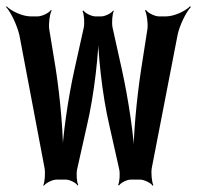

<svg xmlns="http://www.w3.org/2000/svg" viewBox="-40 -581 637 621"><path d="M354 -357 324 -492C321 -506 323 -536 328 -545L326 -547C321 -538 299 -528 288 -528H268C257 -528 235 -538 230 -547L227 -545C232 -536 234 -506 231 -492L201 -357C180 -263 162 -138 160 -64H164C166 -138 155 -264 140 -360L119 -488C117 -505 121 -537 127 -547L125 -549C119 -539 95 -528 82 -528H59C33 -528 -4 -545 -19 -561L-20 -558C-5 -542 16 -498 23 -466L104 -38C107 -22 105 8 100 18L102 20C107 11 130 0 142 0H174C185 0 206 10 211 19L213 17C208 8 206 -21 210 -36L241 -174C265 -275 280 -413 280 -492H276C276 -413 290 -275 314 -174L345 -36C349 -21 347 8 342 17L345 19C350 10 371 0 382 0H414C426 0 449 11 454 20L456 18C451 8 448 -22 451 -38L534 -466C540 -498 562 -542 577 -558L575 -561C560 -545 523 -528 497 -528H474C461 -528 438 -539 432 -549L429 -547C435 -537 439 -505 437 -488L417 -360C402 -263 390 -136 392 -62L396 -63C394 -137 375 -262 354 -357Z"/></svg>

Font: Asimov
Style: EdgeExtreme
Weight: 500
Designer: Google
Version: Version 2.000980: 2014